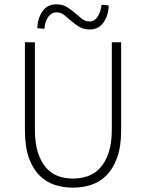

<svg xmlns="http://www.w3.org/2000/svg" viewBox="-20 -854 674 886"><path d="M316 12Q274 12 234 -0.5Q194 -13 163 -43.5Q132 -74 113.5 -125Q95 -176 95 -253V-659H141V-258Q141 -192 155.5 -148.5Q170 -105 194 -78.5Q218 -52 249.5 -41Q281 -30 316 -30Q352 -30 384.5 -41Q417 -52 441.5 -78.5Q466 -105 481 -148.5Q496 -192 496 -258V-659H539V-253Q539 -176 520 -125Q501 -74 470 -43.5Q439 -13 399 -0.5Q359 12 316 12ZM394 -718Q365 -718 345 -730.5Q325 -743 308.5 -757.5Q292 -772 276.5 -784.5Q261 -797 240 -797Q218 -797 203 -776.5Q188 -756 185 -721L152 -724Q154 -771 176.5 -802.5Q199 -834 240 -834Q269 -834 289 -821.5Q309 -809 325.5 -794.5Q342 -780 357.5 -767.5Q373 -755 394 -755Q416 -755 430 -776Q444 -797 449 -832L482 -829Q480 -782 457.5 -750Q435 -718 394 -718Z"/></svg>

Font: CV Source Sans Light
Style: Regular
Weight: 300
Designer: Paul D. Hunt
Foundry: Adobe Systems Incorporated
Version: Version 3.001